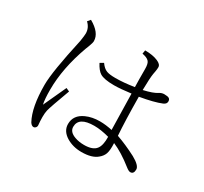

<svg xmlns="http://www.w3.org/2000/svg" viewBox="-157 -996 1314 1236"><g transform="rotate(30 500.0 -377.5)"><path d="M654.3 -533.2Q652.8 -583 652.8 -667Q652.8 -708 639.2 -722.2Q625 -737.8 588.9 -744.1L593.3 -771Q652.8 -770.5 689 -754.4Q721.2 -740.7 721.2 -719.2Q721.2 -704.6 718.3 -689L713.9 -665Q708.5 -633.3 707 -542Q777.3 -558.1 805.2 -577.1Q822.8 -588.4 841.3 -588.4Q867.7 -588.4 877.4 -582Q887.2 -575.7 887.2 -560.5Q887.2 -541.5 864.3 -532.2Q810.5 -509.8 707 -492.2Q708.5 -312.5 716.3 -207Q785.2 -183.1 864.3 -142.1Q927.2 -107.4 927.2 -78.1Q927.2 -43.9 901.4 -43.9Q889.6 -43.9 868.2 -61Q787.6 -125 718.3 -154.3Q721.2 -102.5 711.9 -75.2Q703.1 -50.8 680.2 -32.2Q642.6 1 564 1Q501 1 451.7 -28.8Q399.9 -61 399.9 -112.8Q399.9 -179.2 468.8 -210Q513.2 -230 569.8 -230Q613.8 -230 662.1 -219.2L656.2 -486.3Q578.6 -476.1 531.2 -476.1Q457 -476.1 426.3 -495.1Q401.9 -510.3 378.9 -554.2L404.3 -569.3Q425.8 -538.6 450.2 -529.3Q471.7 -521 516.1 -521Q576.7 -521 654.3 -533.2ZM665 -169.9Q601.6 -187 553.2 -187Q438 -187 438 -113.8Q438 -75.7 487.3 -58.1Q518.1 -46.9 556.2 -46.9Q620.6 -46.9 644.5 -78.1Q666.5 -106 665 -169.9ZM275.9 -308.1 301.3 -296.9Q248 -153.3 239.7 -120.1Q234.9 -99.1 234.9 -68.8Q234.9 -52.7 235.8 -39.1Q238.3 -15.1 238.3 -7.8Q238.3 2.9 230.5 10.3Q224.1 16.1 217.3 16.1Q202.6 16.1 190.4 -2.9Q143.1 -89.4 143.1 -255.9Q143.1 -353 201.2 -615.2Q208 -658.7 208 -673.8Q208 -715.8 175.3 -746.1L192.9 -767.1Q277.8 -719.2 277.8 -657.2Q277.8 -644.5 266.1 -613.8L255.9 -587.9Q189.9 -405.8 189.9 -246.1Q189.9 -176.8 198.2 -139.2Q252.4 -258.3 275.9 -308.1Z"/></g></svg>

Font: I.Ming
Style: Regular
Weight: 400
Designer: Ichiten Fonts Project
Version: Version 5.10 Mar 24, 2018